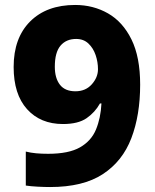

<svg xmlns="http://www.w3.org/2000/svg" viewBox="-20 -744 623 774"><path d="M545 -403Q545 -280 509.5 -187Q474 -94 394.5 -42Q315 10 182 10Q160 10 131.5 8.5Q103 7 84 4V-133Q104 -128 126 -126Q148 -124 174 -124Q257 -124 302.5 -150Q348 -176 367 -222Q386 -268 389 -327H383Q363 -291 329 -267.5Q295 -244 234 -244Q143 -244 89 -304Q35 -364 35 -474Q35 -591 101.5 -657.5Q168 -724 283 -724Q356 -724 415.5 -690Q475 -656 510 -585Q545 -514 545 -403ZM287 -587Q247 -587 224 -560Q201 -533 201 -475Q201 -429 221.5 -402.5Q242 -376 284 -376Q325 -376 350 -404Q375 -432 375 -465Q375 -494 365.5 -522Q356 -550 336.5 -568.5Q317 -587 287 -587Z"/></svg>

Font: Noto Sans Khmer UI ExtraBold
Style: Regular
Weight: 800
Designer: Danh Hong and the Monotype Design Team
Foundry: Monotype Imaging Inc.
Version: Version 2.002; ttfautohint (v1.8.4.7-5d5b)